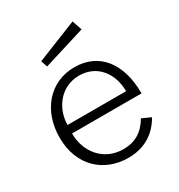

<svg xmlns="http://www.w3.org/2000/svg" viewBox="-179 -871 931 1000"><g transform="rotate(-30 286.5 -370.5)"><path d="M405 -751 160 -653 173 -614 425 -692ZM111 -247H529C529 -429 441 -540 293 -540C146 -540 44 -423 44 -260C44 -88 159 10 303 10C393 10 467 -29 514 -112L461 -136C425 -74 374 -42 304 -42C185 -42 111 -135 111 -247ZM113 -297C112 -387 176 -490 293 -490C402 -490 465 -402 465 -297Z"/></g></svg>

Font: 18Franklin Light
Style: Regular
Weight: 300
Designer: Pablo Impallari, Rodrigo Fuenzalida (Modified by Dan O. Williams)
Version: Version 0.025;PS 000.025;hotconv 1.0.88;makeotf.lib2.5.64775